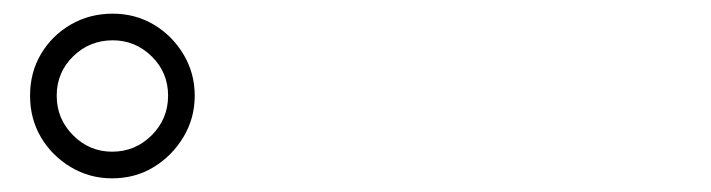

<svg xmlns="http://www.w3.org/2000/svg" viewBox="-20 -869 1040 281"><path d="M144 -608Q111 -608 83.5 -624.5Q56 -641 40 -668Q24 -695 24 -729Q24 -763 40 -790Q56 -817 83.5 -833Q111 -849 145 -849Q178 -849 205 -833Q232 -817 248.5 -789.5Q265 -762 265 -729Q265 -696 248.5 -668.5Q232 -641 205 -624.5Q178 -608 144 -608ZM144 -647Q178 -647 202 -671Q226 -695 226 -729Q226 -763 202 -786.5Q178 -810 145 -810Q111 -810 87 -786.5Q63 -763 63 -729Q63 -695 87 -671Q111 -647 144 -647Z"/></svg>

Font: Noto Serif JP ExtraLight SemiBold
Style: Regular
Weight: 600
Version: Version 2.003-H1;hotconv 1.1.1;makeotfexe 2.6.0